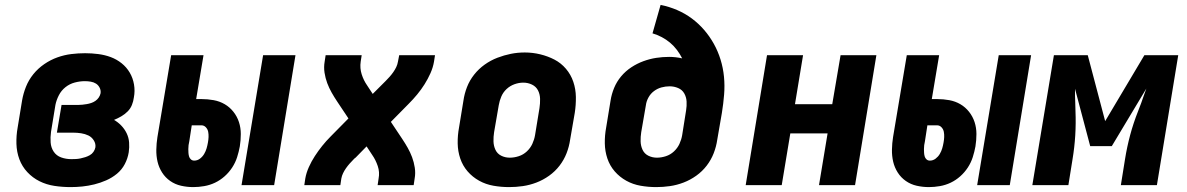

<svg xmlns="http://www.w3.org/2000/svg" viewBox="-20 -755 4840 783"><path d="M268 8Q234 8 201.5 3Q169 -2 141 -16Q113 -30 91.5 -53Q70 -76 59 -105.5Q48 -135 47 -168.5Q46 -202 52 -235L70 -345Q75 -374 86 -401.5Q97 -429 116 -452.5Q135 -476 160.5 -493.5Q186 -511 214 -521Q242 -531 270.5 -534.5Q299 -538 327 -538Q354 -538 381 -534.5Q408 -531 432 -522Q456 -513 476 -497Q496 -481 509 -459Q522 -437 526.5 -410.5Q531 -384 526 -358Q524 -342 518 -327Q512 -312 500.5 -300.5Q489 -289 474.5 -280.5Q460 -272 445 -266Q461 -257 474.5 -243Q488 -229 496.5 -211.5Q505 -194 506.5 -174Q508 -154 505 -134Q501 -109 489 -86Q477 -63 457 -46.5Q437 -30 413 -19.5Q389 -9 364.5 -3Q340 3 316 5.5Q292 8 268 8ZM271 -106Q280 -106 289.5 -106.5Q299 -107 308.5 -109Q318 -111 327.5 -114Q337 -117 346 -122Q355 -127 361 -135.5Q367 -144 369 -154Q371 -169 362.5 -182.5Q354 -196 340.5 -202.5Q327 -209 311 -211.5Q295 -214 279 -214H212L231 -327H298Q307 -327 316 -328Q325 -329 334 -330.5Q343 -332 352 -335Q361 -338 369 -343.5Q377 -349 382.5 -357Q388 -365 390 -374Q392 -386 386.5 -397Q381 -408 371.5 -414Q362 -420 350 -422Q338 -424 326 -424Q306 -424 285 -418.5Q264 -413 247 -399.5Q230 -386 220 -366.5Q210 -347 206 -327L188 -217Q185 -195 186.5 -174Q188 -153 199 -136.5Q210 -120 229.5 -113Q249 -106 271 -106Z M965 0 1053 -530H1185L1098 0ZM768 8Q743 8 718.5 2.5Q694 -3 674 -17Q654 -31 641 -51.5Q628 -72 622.5 -95.5Q617 -119 617.5 -145Q618 -171 622 -196L678 -530H810L780 -351H801Q827 -351 851.5 -346.5Q876 -342 896.5 -330Q917 -318 932 -299Q947 -280 954.5 -257Q962 -234 962 -208.5Q962 -183 958 -158Q954 -136 947 -114Q940 -92 927 -72Q914 -52 896 -36Q878 -20 857 -10Q836 0 813 4Q790 8 768 8ZM772 -100Q785 -100 795.5 -108Q806 -116 812.5 -127Q819 -138 822.5 -150Q826 -162 828 -174Q830 -185 830.5 -196Q831 -207 829 -217.5Q827 -228 819.5 -236Q812 -244 801 -244H762L752 -179Q750 -171 749 -163Q748 -155 748 -147Q748 -139 748.5 -131.5Q749 -124 751 -117Q753 -110 758.5 -105Q764 -100 772 -100Z M1221 0 1225 -27Q1229 -50 1239.5 -73.5Q1250 -97 1264 -118.5Q1278 -140 1294 -160Q1310 -180 1328 -198L1401 -272L1355 -341Q1343 -359 1332.5 -377.5Q1322 -396 1314.5 -416Q1307 -436 1303.5 -458.5Q1300 -481 1304 -504L1308 -530H1455L1451 -504Q1447 -477 1455 -452Q1463 -427 1477 -407L1500 -372L1544 -416Q1545 -417 1546 -418Q1547 -419 1548 -420Q1549 -421 1550 -422Q1551 -423 1552 -424Q1552 -424 1552 -424Q1552 -424 1552 -424Q1552 -424 1552 -424Q1552 -424 1552 -424L1553 -425Q1561 -433 1569 -442Q1577 -451 1584 -461Q1591 -471 1596 -481.5Q1601 -492 1603 -504L1608 -530H1754L1750 -504Q1746 -480 1735.5 -456.5Q1725 -433 1711.5 -411.5Q1698 -390 1681.5 -370Q1665 -350 1647 -332L1574 -258L1620 -189Q1632 -171 1642.5 -152.5Q1653 -134 1660.5 -114Q1668 -94 1671.5 -71.5Q1675 -49 1671 -27L1667 0H1520L1524 -27Q1529 -53 1520.5 -78Q1512 -103 1498 -123L1475 -158L1432 -114Q1431 -113 1430 -112Q1429 -111 1427 -110Q1426 -109 1425 -108Q1424 -107 1423 -106Q1423 -106 1423 -106Q1423 -106 1423 -106Q1423 -106 1423 -106Q1423 -106 1423 -106L1422 -105Q1414 -97 1406 -88Q1398 -79 1391 -69Q1384 -59 1379 -48.5Q1374 -38 1372 -27L1368 0Z M2056 8Q2024 8 1992.5 2.5Q1961 -3 1934 -18Q1907 -33 1887 -56Q1867 -79 1857 -108.5Q1847 -138 1846.5 -170.5Q1846 -203 1852 -235L1870 -345Q1874 -373 1884.5 -400Q1895 -427 1913.5 -450.5Q1932 -474 1956.5 -491.5Q1981 -509 2008.5 -519.5Q2036 -530 2063.5 -535.5Q2091 -541 2120 -541Q2152 -541 2183 -533.5Q2214 -526 2241 -512Q2268 -498 2288 -474.5Q2308 -451 2318 -421.5Q2328 -392 2328.5 -359.5Q2329 -327 2324 -295L2305 -185Q2301 -157 2290.5 -130Q2280 -103 2262 -79.5Q2244 -56 2219.5 -38.5Q2195 -21 2167.5 -10.5Q2140 0 2112 4Q2084 8 2056 8ZM2059 -112Q2077 -112 2095.5 -118Q2114 -124 2128.5 -137.5Q2143 -151 2151 -168.5Q2159 -186 2162 -204L2180 -314Q2183 -333 2182.5 -352Q2182 -371 2174 -386.5Q2166 -402 2149.5 -410Q2133 -418 2114 -418Q2096 -418 2078 -411.5Q2060 -405 2046 -392Q2032 -379 2024.5 -361.5Q2017 -344 2014 -326L1995 -216Q1992 -197 1992.5 -178.5Q1993 -160 2000.5 -144Q2008 -128 2024 -120Q2040 -112 2059 -112Z M2656 8Q2624 8 2592.5 2.5Q2561 -3 2534 -18Q2507 -33 2487 -56Q2467 -79 2457 -108.5Q2447 -138 2446.5 -170.5Q2446 -203 2452 -235L2470 -345Q2474 -371 2484.5 -396.5Q2495 -422 2513 -443.5Q2531 -465 2554.5 -480.5Q2578 -496 2604 -505.5Q2630 -515 2656 -519Q2682 -523 2709 -523Q2722 -523 2735.5 -521.5Q2749 -520 2762 -517Q2753 -535 2740.5 -551.5Q2728 -568 2712.5 -581Q2697 -594 2679 -603.5Q2661 -613 2641 -619L2674 -735Q2709 -728 2741.5 -714Q2774 -700 2801.5 -679.5Q2829 -659 2851.5 -633Q2874 -607 2891 -576.5Q2908 -546 2918.5 -512Q2929 -478 2932.5 -442Q2936 -406 2933 -369Q2930 -332 2924 -295L2905 -185Q2901 -157 2890.5 -130Q2880 -103 2862 -79.5Q2844 -56 2819.5 -38.5Q2795 -21 2767.5 -10.5Q2740 0 2712 4Q2684 8 2656 8ZM2659 -112Q2677 -112 2695.5 -118Q2714 -124 2728.5 -137.5Q2743 -151 2751 -168.5Q2759 -186 2762 -204L2778 -305Q2781 -323 2780 -341Q2779 -359 2770.5 -374Q2762 -389 2745.5 -396Q2729 -403 2711 -403Q2694 -403 2677.5 -398.5Q2661 -394 2647 -383.5Q2633 -373 2624.5 -357.5Q2616 -342 2614 -326L2595 -216Q2592 -197 2592.5 -178.5Q2593 -160 2600.5 -144Q2608 -128 2624 -120Q2640 -112 2659 -112Z M3021 0 3108 -530H3255L3222 -330H3374L3408 -530H3554L3467 0H3320L3355 -211H3203L3168 0Z M3965 0 4053 -530H4185L4098 0ZM3768 8Q3743 8 3718.5 2.5Q3694 -3 3674 -17Q3654 -31 3641 -51.5Q3628 -72 3622.5 -95.5Q3617 -119 3617.5 -145Q3618 -171 3622 -196L3678 -530H3810L3780 -351H3801Q3827 -351 3851.5 -346.5Q3876 -342 3896.5 -330Q3917 -318 3932 -299Q3947 -280 3954.5 -257Q3962 -234 3962 -208.5Q3962 -183 3958 -158Q3954 -136 3947 -114Q3940 -92 3927 -72Q3914 -52 3896 -36Q3878 -20 3857 -10Q3836 0 3813 4Q3790 8 3768 8ZM3772 -100Q3785 -100 3795.5 -108Q3806 -116 3812.5 -127Q3819 -138 3822.5 -150Q3826 -162 3828 -174Q3830 -185 3830.5 -196Q3831 -207 3829 -217.5Q3827 -228 3819.5 -236Q3812 -244 3801 -244H3762L3752 -179Q3750 -171 3749 -163Q3748 -155 3748 -147Q3748 -139 3748.5 -131.5Q3749 -124 3751 -117Q3753 -110 3758.5 -105Q3764 -100 3772 -100Z M4190 0 4278 -530H4416L4487 -261L4647 -530H4785L4698 0H4551L4568 -106Q4576 -156 4589 -204.5Q4602 -253 4621 -301L4634 -335Q4639 -350 4644.5 -365Q4650 -380 4655 -394L4514 -159H4426L4364 -393Q4364 -379 4364 -364.5Q4364 -350 4365 -336L4366 -300Q4368 -252 4365 -203Q4362 -154 4354 -106L4337 0Z"/></svg>

Font: Iosevka Curly Heavy Extended
Style: Italic
Weight: 900
Width: 7
Italic angle: -9°
Monospace: yes
Designer: Belleve Invis
Foundry: Belleve Invis
Version: Version 11.1.0; ttfautohint (v1.8.3)